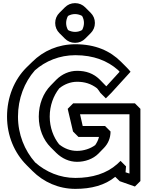

<svg xmlns="http://www.w3.org/2000/svg" viewBox="-20 -1158 948 1228"><path d="M808 -427V-48L783 -56L786 -94L751 -129L730 -109C662 -48 570 -20 462 -20C364 -20 274 -58 205 -119C137 -196 95 -299 95 -412C95 -527 136 -632 203 -708C271 -768 361 -805 462 -805C579 -805 668 -769 735 -710C738 -707 742 -703 745 -699L660 -606L655 -611L620 -647L619 -648C577 -690 528 -705 473 -705C423 -705 376 -684 340 -648L305 -612L304 -611C257 -563 228 -492 228 -412C228 -333 257 -263 304 -216L339 -181L340 -180C377 -144 423 -123 473 -123C524 -123 575 -141 609 -175L644 -211L645 -212C671 -239 687 -274 687 -317L652 -352H509L492 -427ZM878 -462 843 -497H448L413 -462L447 -317L482 -282H613C609 -264 600 -246 589 -230C558 -207 515 -193 473 -193C430 -193 391 -208 358 -235C322 -280 298 -343 298 -412C298 -483 322 -546 359 -593C391 -619 431 -635 473 -635C521 -635 562 -623 601 -593C607 -586 616 -574 622 -564L657 -529L692 -564L815 -699C807 -709 798 -719 789 -728L754 -763C684 -833 590 -875 462 -875C352 -875 257 -833 186 -762L185 -761L149 -726C71 -648 25 -536 25 -412C25 -290 72 -180 150 -102L151 -101L187 -65C259 7 355 50 462 50C564 50 651 27 717 -27L746 1L843 35L878 0ZM460 -1068C476 -1068 493 -1063 505 -1056C513 -1042 517 -1027 517 -1011C517 -995 512 -978 505 -966C491 -958 476 -954 460 -954C444 -954 427 -959 415 -966C407 -980 403 -995 403 -1011C403 -1027 408 -1044 415 -1056C429 -1064 444 -1068 460 -1068ZM460 -1138C434 -1138 412 -1128 395 -1111L360 -1076C343 -1059 333 -1037 333 -1011C333 -985 343 -963 360 -946L395 -911C412 -894 434 -884 460 -884C486 -884 508 -894 525 -911L560 -946C577 -963 587 -985 587 -1011C587 -1037 577 -1059 560 -1076L525 -1111C508 -1128 486 -1138 460 -1138Z"/></svg>

Font: Hussar Press
Style: Bold
Weight: 700
Foundry: Cannot Into Space Fonts
Version: Version 1.43